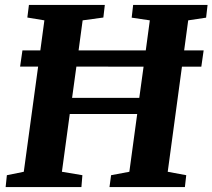

<svg xmlns="http://www.w3.org/2000/svg" viewBox="-20 -763 866 783"><path d="M3 0 8 -48.5 77 -62.5 135.5 -491.5H62L71.5 -557.5H144.5L161 -680L91.5 -691.5L98 -743H407.5L401.5 -691.5L317 -680L300.5 -557.5H574.5L591 -680L517 -691L523 -743H826.5L820.5 -691L747.5 -680L731 -557.5H810.5L801 -491H722L664 -62.5L739.5 -48.5L734 0H426.5L433 -48.5L507.5 -62.5L539.5 -298H264.5L232.5 -62.5L316 -48.5L312 0ZM274 -364H548L565.5 -491L291.5 -491.5Z"/></svg>

Font: Merriweather ExtraBold
Style: Italic
Weight: 800
Italic angle: -7.8°
Version: Version 2.101